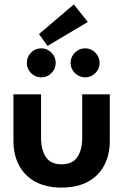

<svg xmlns="http://www.w3.org/2000/svg" viewBox="-20 -838 574 870"><path d="M166 -214Q166 -159 188 -126.2Q210 -93.5 259 -93.5Q308.5 -93.5 330.5 -126.2Q352.5 -159 352.5 -214V-410.5H477.5V-199.5Q477.5 -136 452 -88.2Q426.5 -40.5 377.8 -14.2Q329 12 259 12Q189.5 12 140.8 -14.2Q92 -40.5 66.5 -88.2Q41 -136 41 -199.5V-410.5H166ZM366 -487.5Q338.5 -487.5 319.2 -507Q300 -526.5 300 -553Q300 -580 319.2 -599.5Q338.5 -619 366 -619Q392.5 -619 412 -599.5Q431.5 -580 431.5 -553Q431.5 -526 412 -506.8Q392.5 -487.5 366 -487.5ZM167 -487.5Q139.5 -487.5 120.5 -507Q101.5 -526.5 101.5 -553Q101.5 -580 120.5 -599.5Q139.5 -619 167 -619Q194 -619 213.2 -599.5Q232.5 -580 232.5 -553Q232.5 -526 213.2 -506.8Q194 -487.5 167 -487.5ZM195.5 -630 156.5 -683.5 314.5 -818 378 -738.5Z"/></svg>

Font: League Spartan Thin SemiBold
Style: Regular
Weight: 600
Version: Version 2.002